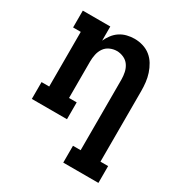

<svg xmlns="http://www.w3.org/2000/svg" viewBox="-173 -666 946 998"><g transform="rotate(30 300.0 -166.5)"><path d="M348 205V104H394V-320Q394 -341 389.5 -362.5Q385 -384 373 -401.5Q361 -419 341 -428Q321 -437 300 -437Q279 -437 259 -428Q239 -419 227 -401.5Q215 -384 210.5 -362.5Q206 -341 206 -320V-101H252V0H41V-101H87V-429H41V-530H206V-445Q215 -465 229 -483.5Q243 -502 262 -514.5Q281 -527 303.5 -532.5Q326 -538 348 -538Q374 -538 399 -530.5Q424 -523 444 -507Q464 -491 477.5 -468.5Q491 -446 499 -421.5Q507 -397 510 -371.5Q513 -346 513 -320V104H559V205Z"/></g></svg>

Font: Iosevka Curly Slab Extended
Style: Bold
Weight: 700
Width: 7
Monospace: yes
Designer: Belleve Invis
Foundry: Belleve Invis
Version: Version 11.1.0; ttfautohint (v1.8.3)